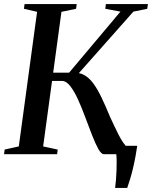

<svg xmlns="http://www.w3.org/2000/svg" viewBox="-28 -763 752 950"><path d="M541.5 167Q544 150 545.8 127.5Q547.5 105 548.5 81.5Q549.5 58 549.2 36.8Q549 15.5 547.5 0L511 -41.5H651Q643 12.5 634.2 51.8Q625.5 91 617 118.8Q608.5 146.5 601.5 167ZM486.5 0Q473 0 458.5 -26Q444 -52 427.8 -93.5Q411.5 -135 394.5 -181.2Q377.5 -227.5 358.8 -269Q340 -310.5 320 -336.5Q300 -362.5 279 -362.5H185.5L190.5 -403.5H314L568 -705.5L493 -719.5L496 -743H704L700.5 -719.5L632 -705.5L332 -367L333.5 -402.5Q364 -405 388 -392Q412 -379 432.5 -351.8Q453 -324.5 473 -283.2Q493 -242 515.5 -187Q525 -167 536 -143Q547 -119 558.5 -96.8Q570 -74.5 581.5 -57.5Q593 -40.5 603 -34L643.5 -23.5L641 0ZM-8 0 -5 -23 65 -38.5 155.5 -704.5 90.5 -719.5 93.5 -743H351.5L348.5 -719.5L276 -704.5L185.5 -38.5L257.5 -23L254.5 0Z"/></svg>

Font: Merriweather 120pt Medium
Style: Italic
Weight: 500
Italic angle: -7.8°
Version: Version 2.101